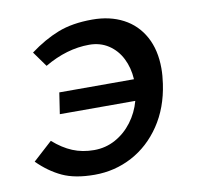

<svg xmlns="http://www.w3.org/2000/svg" viewBox="-67 -624 735 704"><g transform="rotate(-10 300.0 -272.0)"><path d="M22 -76.5 93.5 -141.5Q128.5 -110.5 164.8 -95.5Q201 -80.5 244.5 -80.5Q287.5 -80.5 324 -100.5Q360.5 -120.5 386.5 -155Q412.5 -189.5 424 -232H143L155 -311H433Q430.5 -354 413 -388.8Q395.5 -423.5 364.5 -443.8Q333.5 -464 293 -464Q209.5 -464 126 -415L85.5 -471.5Q138.5 -511 192 -532Q245.5 -553 320 -553Q385.5 -553 435 -527Q484.5 -501 511.8 -451.2Q539 -401.5 539 -333Q539 -306 534.5 -276Q522 -188.5 478.5 -124Q435 -59.5 370.5 -25.2Q306 9 231 9Q158 9 110.8 -13Q63.5 -35 22 -76.5Z"/></g></svg>

Font: JuliaMono SemiBoldItalic
Style: Regular
Weight: 600
Italic angle: -9°
Monospace: yes
Designer: cormullion
Foundry: corm
Version: Version 0.049; ttfautohint (v1.8.4)